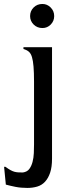

<svg xmlns="http://www.w3.org/2000/svg" viewBox="-77 -718 355 958"><path d="M73.2 -637.7Q73.2 -663.1 90.8 -680.7Q108.4 -698.2 134.8 -698.2Q158.2 -698.2 175.8 -680.7Q193.4 -663.1 193.4 -637.7Q193.4 -613.3 176.3 -595.7Q159.2 -578.1 134.8 -578.1Q108.4 -578.1 90.8 -595.7Q73.2 -613.3 73.2 -637.7ZM182.6 73.2Q182.6 115.2 173.3 143.1Q164.1 170.9 147.9 188.5Q131.8 206.1 108.9 212.9Q85.9 219.7 59.6 219.7Q27.3 219.7 0.5 214.4Q-26.4 209 -47.9 203.1L-56.6 114.3H-49.8Q-35.2 125 -24.4 130.9Q-13.7 136.7 -4.4 139.2Q4.9 141.6 15.1 142.1Q25.4 142.6 37.1 142.6Q58.6 139.6 69.3 125Q80.1 110.4 85.4 89.8Q90.8 69.3 91.8 45.9Q92.8 22.5 92.8 2V-310.5Q92.8 -356.4 90.3 -385.7Q87.9 -415 82.5 -433.1Q77.1 -451.2 66.9 -460Q56.6 -468.8 40 -473.6V-482.4H182.6Z"/></svg>

Font: Padauk Grand Pro
Style: Regular
Weight: 400
Designer: Debbi Hosken
Foundry: SIL
Version: Version 2.8.2